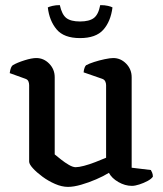

<svg xmlns="http://www.w3.org/2000/svg" viewBox="-20 -727 639 751"><path d="M246 4Q222 4 195.5 -7.5Q169 -19 146 -36Q123 -53 108.5 -69Q94 -85 94 -95V-394Q94 -402 91 -409Q88 -416 79 -419L18 -441Q20 -455 23 -462Q26 -469 30 -472Q47 -482 75.5 -491Q104 -500 122 -500Q151 -500 172.5 -478Q194 -456 194 -425V-123Q205 -114 219.5 -102.5Q234 -91 249.5 -82Q265 -73 276 -73Q288 -73 309 -78.5Q330 -84 353 -93Q376 -102 395 -110V-394Q395 -402 391.5 -409Q388 -416 379 -419L307 -444Q308 -455 311 -462.5Q314 -470 317 -472Q328 -478 348 -484.5Q368 -491 389.5 -495.5Q411 -500 423 -500Q452 -500 473.5 -478Q495 -456 495 -425V-71L570 -62Q572 -59 575 -52Q578 -45 578 -36Q572 -27 557 -19Q542 -11 525 -5.5Q508 0 496 0Q469 0 443 -15Q417 -30 406 -51Q385 -38 356 -25.5Q327 -13 297.5 -4.5Q268 4 246 4ZM293 -578Q230 -578 201.5 -612Q173 -646 167 -698Q173 -701 185.5 -704Q198 -707 214 -707Q222 -670 239.5 -656.5Q257 -643 293 -643Q329 -643 347 -656.5Q365 -670 372 -707Q390 -707 402.5 -704Q415 -701 420 -698Q413 -643 384 -610.5Q355 -578 293 -578Z"/></svg>

Font: Texturina Medium 12pt Medium
Style: Regular
Weight: 500
Version: Version 1.002